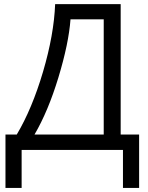

<svg xmlns="http://www.w3.org/2000/svg" viewBox="-20 -734 723 940"><path d="M661.1 186H582V0H85.9V186H6.8V-75.2H62Q137.2 -201.7 190.7 -382.8Q244.1 -564 250 -713.9H570.8V-75.2H661.1ZM487.8 -75.2V-639.2H325.2Q316.4 -521 266.1 -355.2Q215.8 -189.5 148.9 -75.2Z"/></svg>

Font: Open Sans ACDW
Style: acdw
Weight: 400
Foundry: Ascender Corporation
Version: Version 1.10